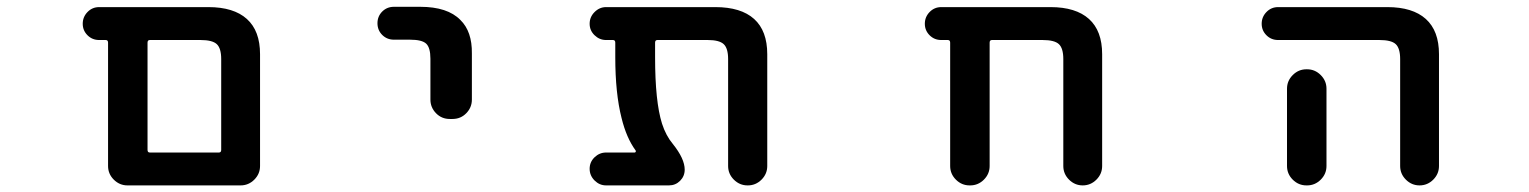

<svg xmlns="http://www.w3.org/2000/svg" viewBox="-20 -569 4540 570"><path d="M358.4 -18.6Q335 -18.6 317.9 -35.6Q300.8 -52.7 300.8 -76.2V-442.4Q300.8 -450.2 293.9 -450.2H274.4Q253.9 -450.2 239.7 -464.4Q225.6 -478.5 225.6 -498.5Q225.6 -518.6 239.7 -533.2Q253.9 -547.9 274.4 -547.9H598.6Q673.8 -547.9 712.9 -512.7Q752 -477.5 752 -408.2V-76.2Q752 -52.7 734.9 -35.6Q717.8 -18.6 694.3 -18.6ZM629.9 -116.2Q636.7 -116.2 636.7 -124V-393.6Q636.7 -425.8 623.5 -438Q610.4 -450.2 575.2 -450.2H424.8Q418 -450.2 418 -442.4V-124Q418 -116.2 424.8 -116.2Z M1315.4 -215.8Q1291 -215.8 1274.4 -232.9Q1257.8 -250 1257.8 -273.4V-394.5Q1257.8 -427.7 1245.1 -439.5Q1232.4 -451.2 1197.3 -451.2H1149.4Q1128.9 -451.2 1114.7 -465.3Q1100.6 -479.5 1100.6 -500Q1100.6 -520.5 1114.7 -534.7Q1128.9 -548.8 1149.4 -548.8H1227.5Q1308.6 -548.8 1346.7 -509.8Q1381.8 -475.6 1380.9 -410.2V-273.4Q1380.9 -250 1364.3 -232.9Q1347.7 -215.8 1323.2 -215.8Z M2199.2 -18.6Q2175.8 -18.6 2158.7 -35.6Q2141.6 -52.7 2141.6 -76.2V-393.6Q2141.6 -425.8 2128.4 -438Q2115.2 -450.2 2081.1 -450.2H1931.6Q1924.8 -450.2 1924.8 -442.4V-399.4Q1924.8 -267.6 1945.3 -202.1Q1957 -166 1977.5 -141.6Q2012.7 -97.7 2012.7 -65.4Q2012.7 -45.9 1999 -32.2Q1985.4 -18.6 1965.8 -18.6H1779.3Q1759.8 -18.6 1745.1 -33.2Q1730.5 -47.9 1730.5 -67.9Q1730.5 -87.9 1745.1 -102.1Q1759.8 -116.2 1779.3 -116.2H1864.3Q1866.2 -116.2 1867.2 -118.2Q1868.2 -120.1 1867.2 -122.1Q1839.8 -159.2 1825.2 -218.8Q1806.6 -292 1806.6 -399.4V-442.4Q1806.6 -450.2 1799.8 -450.2H1779.3Q1759.8 -450.2 1745.1 -464.4Q1730.5 -478.5 1730.5 -498.5Q1730.5 -518.6 1745.1 -533.2Q1759.8 -547.9 1779.3 -547.9H2103.5Q2179.7 -547.9 2218.8 -512.7Q2257.8 -477.5 2257.8 -408.2V-76.2Q2257.8 -52.7 2240.7 -35.6Q2223.6 -18.6 2200.2 -18.6Z M3136.7 -76.2V-393.6Q3136.7 -425.8 3123.5 -438Q3110.4 -450.2 3075.2 -450.2H2924.8Q2918 -450.2 2918 -442.4V-76.2Q2918 -52.7 2900.9 -35.6Q2883.8 -18.6 2860.4 -18.6H2858.4Q2835 -18.6 2817.9 -35.6Q2800.8 -52.7 2800.8 -76.2V-442.4Q2800.8 -450.2 2793.9 -450.2H2774.4Q2753.9 -450.2 2739.7 -464.4Q2725.6 -478.5 2725.6 -498.5Q2725.6 -518.6 2739.7 -533.2Q2753.9 -547.9 2774.4 -547.9H3098.6Q3173.8 -547.9 3212.9 -512.7Q3252 -477.5 3252 -408.2V-76.2Q3252 -52.7 3234.9 -35.6Q3217.8 -18.6 3194.3 -18.6Q3170.9 -18.6 3153.8 -35.6Q3136.7 -52.7 3136.7 -76.2Z M4136.7 -76.2V-393.6Q4136.7 -425.8 4123.5 -438Q4110.4 -450.2 4075.2 -450.2H3774.4Q3753.9 -450.2 3739.7 -464.4Q3725.6 -478.5 3725.6 -498.5Q3725.6 -518.6 3739.7 -533.2Q3753.9 -547.9 3774.4 -547.9H4098.6Q4173.8 -547.9 4212.9 -512.7Q4252 -477.5 4252 -408.2V-76.2Q4252 -52.7 4234.9 -35.6Q4217.8 -18.6 4194.3 -18.6Q4170.9 -18.6 4153.8 -35.6Q4136.7 -52.7 4136.7 -76.2ZM3858.4 -18.6Q3835 -18.6 3817.9 -35.6Q3800.8 -52.7 3800.8 -76.2V-305.7Q3800.8 -329.1 3817.9 -346.2Q3835 -363.3 3858.4 -363.3H3860.4Q3883.8 -363.3 3900.9 -346.2Q3918 -329.1 3918 -305.7V-76.2Q3918 -52.7 3900.9 -35.6Q3883.8 -18.6 3860.4 -18.6Z"/></svg>

Font: Rounded Mgen+ 1mn medium
Style: Regular
Weight: 500
Designer: [Source Han Sans]
Ryoko NISHIZUKA  (kana & ideographs); Paul D. Hunt (Latin, Greek & Cyrillic); Wenlong ZHANG  (bopomofo
Version: Version 1.059.20150602